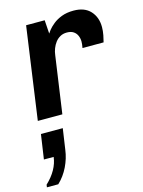

<svg xmlns="http://www.w3.org/2000/svg" viewBox="-145 -596 768 1028"><g transform="rotate(-15 238.5 -82.5)"><path d="M29 0 101 -511H204L209 -436Q211 -440 221.5 -453.5Q232 -467 251.5 -483Q271 -499 299.5 -510Q328 -521 366 -521Q427 -521 459 -486Q491 -451 491 -397Q491 -375 486.5 -352Q482 -329 478 -315H361Q363 -324 364 -334Q365 -344 365 -350Q365 -367 358.5 -382.5Q352 -398 338 -407.5Q324 -417 301 -417Q280 -417 264 -408Q248 -399 237 -384.5Q226 -370 219 -352Q212 -334 210 -315L165 0ZM-16 356 -14 342Q19 311 38 277Q57 243 61 208H7L27 72H148L131 188Q125 234 103.5 278.5Q82 323 47 356Z"/></g></svg>

Font: Chivo Medium SemiBold
Style: Italic
Weight: 600
Italic angle: -8.05°
Version: Version 2.002